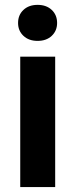

<svg xmlns="http://www.w3.org/2000/svg" viewBox="-20 -758 305 778"><path d="M132.3 -738.3Q168 -738.3 189.7 -717.8Q211.4 -697.3 211.4 -665Q211.4 -633.3 189.7 -612.8Q168 -592.3 132.3 -592.3Q96.7 -592.3 75 -612.8Q53.2 -633.3 53.2 -665Q53.2 -697.3 75 -717.8Q96.7 -738.3 132.3 -738.3ZM203.6 -528.3V0H62V-528.3Z"/></svg>

Font: Mardoto
Style: Bold
Weight: 700
Designer: Christian Robertson, Vahan Hovhannisyan
Foundry: Google
Version: Version 1.000